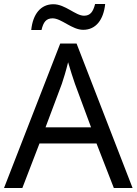

<svg xmlns="http://www.w3.org/2000/svg" viewBox="-20 -933 679 953"><path d="M135 -784H186C195 -823 209 -842 241 -842C285 -842 337 -785 393 -785C456 -785 494 -835 502 -913H452C442 -874 428 -855 397 -855C355 -855 304 -912 245 -912C182 -912 143 -863 135 -784ZM545 0H638L360 -717H279L0 0H91L176 -221H459ZM352 -517 432 -301H206L287 -517C295 -540 308 -583 318 -624C325 -599 346 -533 352 -517Z"/></svg>

Font: Noto Sans Tifinagh Agraw Imazighen
Style: Regular
Weight: 400
Designer: JamraPatel
Foundry: JamraPatel LLC
Version: Version 2.006